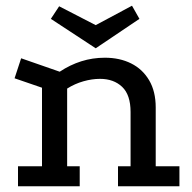

<svg xmlns="http://www.w3.org/2000/svg" viewBox="-20 -652 672 672"><path d="M43 0V-70H127V-345L31 -378L54 -448L189 -401Q225 -425 264.5 -437.5Q304 -450 347 -450Q399 -450 439 -430Q479 -410 502 -371Q525 -332 525 -276V-70H608V0H393V-70H437V-260Q437 -320 407.5 -348Q378 -376 330 -376Q302 -376 272 -367.5Q242 -359 215 -342V-70H259V0ZM315 -483 158 -586 187 -630 315 -564 442 -632 468 -586Z"/></svg>

Font: Podkova Medium
Style: Regular
Weight: 500
Designer: Ilya Yudin
Foundry: Cyreal (www.cyreal.org)
Version: Version 2.103